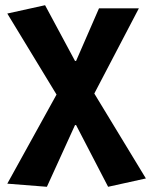

<svg xmlns="http://www.w3.org/2000/svg" viewBox="-20 -528 580 737"><path d="M160 189 8 177 197 -165 8 -476 153 -508 268 -294H272L360 -496H513L342 -169L540 157L395 189L272 -48H268Z"/></svg>

Font: Font
Style: ¶
Weight: 700
Designer: Paul D. Hunt
Foundry: Adobe Systems Incorporated
Version: Version 3.000